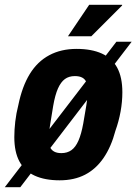

<svg xmlns="http://www.w3.org/2000/svg" viewBox="-40 -744 572 805"><path d="M210 12Q148 12 105.5 -7.5Q63 -27 41.5 -67Q20 -107 20 -169Q20 -200 24 -234.5Q28 -269 37 -304Q53 -382 85 -434Q117 -486 166.5 -512.5Q216 -539 281 -539Q344 -539 387 -519.5Q430 -500 451.5 -460Q473 -420 473 -357Q473 -317 465.5 -276Q458 -235 444 -196Q426 -128 394 -81.5Q362 -35 316.5 -11.5Q271 12 210 12ZM217 -102Q242 -102 259.5 -114.5Q277 -127 289 -154.5Q301 -182 309 -226Q318 -276 322 -302.5Q326 -329 327 -342Q328 -355 328 -363Q328 -385 322.5 -398.5Q317 -412 305 -418.5Q293 -425 274 -425Q249 -425 232 -412.5Q215 -400 203 -373Q191 -346 183 -300Q175 -250 170.5 -223Q166 -196 164.5 -183.5Q163 -171 163 -163Q163 -142 169 -128.5Q175 -115 187 -108.5Q199 -102 217 -102ZM-20 41 448 -569H512L45 41ZM245 -592 334 -724H472V-721L343 -592Z"/></svg>

Font: Archivo Condensed ExtraBold
Style: Italic
Weight: 800
Width: 3
Italic angle: -10°
Designer: Hector Gatti
Foundry: Omnibus-Type
Version: Version 2.001